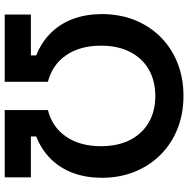

<svg xmlns="http://www.w3.org/2000/svg" viewBox="-12 -764 777 792"><g transform="rotate(90 376.0 -368.5)"><path d="M40.5 0V-107.9H209V-129.9Q153.3 -152.3 115.2 -191.4Q77.1 -230.5 57.9 -283.7Q38.6 -336.9 38.6 -400.4Q38.6 -474.1 63.2 -535.9Q87.9 -597.7 133.1 -642.8Q178.2 -688 240 -712.6Q301.8 -737.3 376 -737.3Q450.2 -737.3 512 -712.6Q573.7 -688 618.9 -642.8Q664.1 -597.7 689 -535.9Q713.9 -474.1 713.9 -400.9Q713.9 -336.4 694.6 -283.4Q675.3 -230.5 637.5 -191.4Q599.6 -152.3 543.5 -129.9V-107.9H711.9V0H434.6V-178.2Q504.9 -195.8 544.2 -253.2Q583.5 -310.5 583.5 -397Q583.5 -466.8 557.9 -516.8Q532.2 -566.9 485.8 -594Q439.5 -621.1 377 -621.1Q313.5 -621.1 266.8 -594Q220.2 -566.9 194.6 -516.8Q168.9 -466.8 168.9 -397Q168.9 -311 208 -253.7Q247.1 -196.3 317.9 -178.2V0Z"/></g></svg>

Font: Inter 28pt SemiBold
Style: Regular
Weight: 600
Designer: Rasmus Andersson
Foundry: rsms
Version: Version 4.001;git-66647c0bb